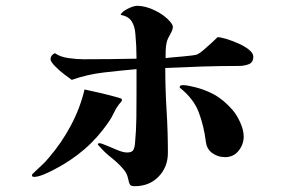

<svg xmlns="http://www.w3.org/2000/svg" viewBox="-20 -693 1040 661"><path d="M400 -348Q400 -346 395.5 -340.5Q391 -335 389 -333Q379 -320 371.5 -303.5Q364 -287 354 -273Q317 -219 270.5 -179Q224 -139 166 -109Q153 -102 132 -93Q111 -84 97 -84Q90 -84 90 -90Q90 -92 92 -94Q106 -108 121 -121.5Q136 -135 149 -151Q192 -201 224 -261Q256 -321 271 -385Q300 -379 329.5 -372Q359 -365 387 -357Q390 -356 395 -354.5Q400 -353 400 -348ZM852 -498Q852 -478 836.5 -472Q821 -466 804 -466Q740 -466 676.5 -464Q613 -462 549 -459Q549 -386 553.5 -313Q558 -240 558 -167Q558 -118 526 -85Q494 -52 444 -52Q431 -52 427.5 -57.5Q424 -63 422 -74Q419 -88 415 -96Q411 -104 401 -115Q384 -134 363.5 -150Q343 -166 326 -185Q324 -187 321.5 -190Q319 -193 317 -195Q317 -200 322 -200Q329 -200 347 -192Q365 -184 385 -176Q405 -168 417 -168Q435 -168 439.5 -177.5Q444 -187 445 -202Q449 -245 449.5 -288.5Q450 -332 450 -375V-455Q394 -450 337.5 -443.5Q281 -437 227 -418Q220 -423 202 -436.5Q184 -450 169 -465.5Q154 -481 154 -489Q154 -503 169 -510Q187 -497 216 -493Q245 -489 267 -489Q313 -489 358.5 -489.5Q404 -490 450 -491Q450 -513 449 -534.5Q448 -556 446 -577Q444 -603 433 -620Q422 -637 395 -642Q400 -653 420 -663Q440 -673 452 -673Q481 -673 514.5 -656.5Q548 -640 567 -617Q570 -613 572.5 -609Q575 -605 575 -600Q575 -590 566 -575Q557 -560 554 -548Q551 -535 550.5 -521Q550 -507 550 -493Q557 -494 573.5 -495.5Q590 -497 608 -498.5Q626 -500 641 -502Q656 -504 660 -506Q668 -510 681.5 -521.5Q695 -533 708.5 -545.5Q722 -558 729 -565Q739 -565 759 -559Q779 -553 800.5 -543.5Q822 -534 837 -522Q852 -510 852 -498ZM819 -223Q819 -196 801.5 -174Q784 -152 755 -152Q729 -152 708 -168Q692 -181 689 -203Q682 -260 664 -307Q646 -354 599 -391Q598 -397 602 -398.5Q606 -400 610 -400Q616 -400 622 -399Q628 -398 633 -397Q679 -388 714.5 -369Q750 -350 781 -314Q795 -298 807 -271.5Q819 -245 819 -223Z"/></svg>

Font: Kaisei HarunoUmi
Style: Bold
Weight: 700
Designer: Font-Kai, 金井和夫
Foundry: KAZUO KANAI
Version: Version 5.003